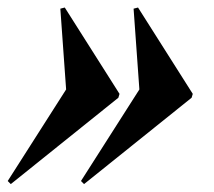

<svg xmlns="http://www.w3.org/2000/svg" viewBox="-42 -510 556 498"><path d="M265 -256.5 -14 -32.5 -22 -40.5 129.5 -278 114.5 -487.5 126 -490.5 268 -266.5ZM455 -256.5 176 -32.5 168 -40.5 319.5 -278 304.5 -487.5 316 -490.5 458 -266.5Z"/></svg>

Font: Newsreader Display ExtraBold
Style: Italic
Weight: 800
Italic angle: -17°
Designer: Hugues Gentile
Foundry: Production Type
Version: Version 1.001